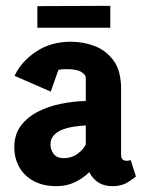

<svg xmlns="http://www.w3.org/2000/svg" viewBox="-20 -634 503 658"><path d="M174 4Q128 4 95.5 -13.5Q63 -31 46 -61.5Q29 -92 29 -129Q29 -173 51.5 -203Q74 -233 110.5 -251.5Q147 -270 190 -278.5Q233 -287 274 -288V-367Q274 -378 258.5 -387.5Q243 -397 209 -397Q201 -397 193 -396.5Q185 -396 180 -394L154 -320L30 -374Q51 -421 102 -456Q153 -491 223 -491Q266 -491 305 -476Q344 -461 369.5 -426Q395 -391 395 -330V-105Q395 -92 400.5 -87.5Q406 -83 413 -83Q418 -83 422.5 -84Q427 -85 428 -85L446 -29Q439 -23 418 -9.5Q397 4 366 4Q336 4 316.5 -9Q297 -22 286 -44Q266 -24 237.5 -10Q209 4 174 4ZM198 -92Q226 -92 246.5 -107.5Q267 -123 274 -139V-204Q255 -203 234 -200Q213 -197 194.5 -190Q176 -183 164.5 -170.5Q153 -158 153 -138Q153 -121 164 -106.5Q175 -92 198 -92ZM108 -539V-613L358 -614V-539Z"/></svg>

Font: Kreon Light
Style: Bold
Weight: 700
Version: Version 2.002